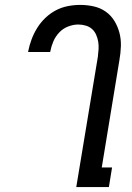

<svg xmlns="http://www.w3.org/2000/svg" viewBox="-20 -763 540 783"><path d="M291 0 379 -531Q381 -547 382 -562.5Q383 -578 380.5 -593Q378 -608 372 -621.5Q366 -635 355.5 -644.5Q345 -654 330 -658.5Q315 -663 299 -663Q279 -663 258 -655Q237 -647 221.5 -630.5Q206 -614 197.5 -594Q189 -574 185 -553V-551H95V-554Q100 -579 109 -603Q118 -627 132 -649.5Q146 -672 165.5 -690.5Q185 -709 208 -721Q231 -733 256.5 -738Q282 -743 307 -743Q335 -743 362 -737Q389 -731 410.5 -716Q432 -701 446 -678.5Q460 -656 467 -629.5Q474 -603 473 -574.5Q472 -546 467 -518L395 -80H437L424 0Z"/></svg>

Font: Iosevka Term Curly Medium
Style: Italic
Weight: 500
Italic angle: -9°
Designer: Belleve Invis
Foundry: Belleve Invis
Version: Version 32.3.0